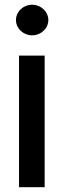

<svg xmlns="http://www.w3.org/2000/svg" viewBox="-20 -776 264 796"><path d="M58.9 0H165.1V-545.5H58.9ZM46.2 -692.8C46.2 -658 76.3 -629.6 113.3 -629.6C149.9 -629.6 180.4 -658 180.4 -692.8C180.4 -727.6 149.9 -756.4 113.3 -756.4C76.3 -756.4 46.2 -727.6 46.2 -692.8Z"/></svg>

Font: RED Number Medium
Style: Regular
Weight: 500
Designer: RED UED
Foundry: rsms
Version: Version 1.003;FEAKit 1.0